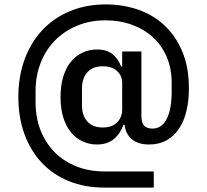

<svg xmlns="http://www.w3.org/2000/svg" viewBox="-20 -728 936 869"><path d="M676 121H453Q363 121 291 91.5Q219 62 168.5 8Q118 -46 90.5 -121.5Q63 -197 63 -289Q63 -381 91 -458Q119 -535 170.5 -590.5Q222 -646 295.5 -677Q369 -708 459 -708Q536 -708 604.5 -684.5Q673 -661 724 -613.5Q775 -566 805 -495Q835 -424 835 -328Q835 -273 824 -226.5Q813 -180 790.5 -146Q768 -112 734 -93Q700 -74 655 -74Q604 -74 576 -98.5Q548 -123 544 -163H539Q524 -122 494.5 -98Q465 -74 419 -74Q385 -74 355 -87.5Q325 -101 302.5 -127.5Q280 -154 267 -194.5Q254 -235 254 -289Q254 -343 267 -383.5Q280 -424 302.5 -450.5Q325 -477 355 -490.5Q385 -504 419 -504Q465 -504 491 -481.5Q517 -459 528 -427H533V-495H620V-205Q620 -172 632.5 -159Q645 -146 670 -146Q712 -146 734.5 -189.5Q757 -233 757 -314V-353Q757 -418 734.5 -470.5Q712 -523 672 -559.5Q632 -596 577 -616Q522 -636 458 -636Q387 -636 328.5 -611.5Q270 -587 228.5 -544.5Q187 -502 164 -443.5Q141 -385 141 -316V-266Q141 -196 163.5 -138.5Q186 -81 227 -39.5Q268 2 325.5 25Q383 48 454 48H676ZM445 -151Q487 -151 510 -174Q533 -197 533 -233V-353Q533 -385 510 -406.5Q487 -428 445 -428Q399 -428 375 -400.5Q351 -373 351 -328V-251Q351 -206 375 -178.5Q399 -151 445 -151Z"/></svg>

Font: IBM Plex Sans Hebrew Medm
Style: Regular
Weight: 500
Designer: Mike Abbink, Paul van der Laan, Pieter van Rosmalen, Yanek Iontef
Foundry: Bold Monday
Version: Version 1.3